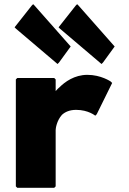

<svg xmlns="http://www.w3.org/2000/svg" viewBox="-20 -894 620 921"><path d="M530 -671 357 -867 350 -874 343 -867 261 -763 268 -756 467 -587 474 -594ZM319 -671 146 -867 139 -874 132 -867 50 -763 57 -756 256 -587 263 -594ZM247 -457V-513L240 -520H63L56 -513V0L63 7H240L247 0V-270C247 -278 252 -315 277 -343C292 -357 314 -367 345 -367C404 -367 437 -339 437 -339L444 -346L518 -496L511 -503C511 -503 465 -535 399 -535C337 -535 291 -501 265 -475L257 -468C253 -464 250 -460 247 -457Z"/></svg>

Font: Hussar Woodtype
Style: Blk
Weight: 900
Foundry: Cannot Into Space Fonts
Version: Version 1.07